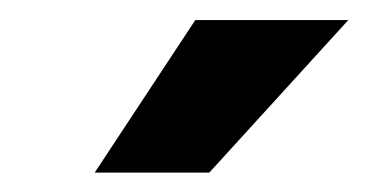

<svg xmlns="http://www.w3.org/2000/svg" viewBox="-20 -779 370 193"><path d="M75.2 -605.5 176.3 -758.8H330.1L190.4 -605.5Z"/></svg>

Font: Inter 20pt ExtraBold
Style: Italic
Weight: 800
Italic angle: -9.3988°
Version: Version 4.001;git-66647c0bb